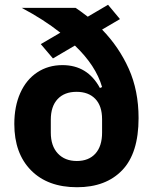

<svg xmlns="http://www.w3.org/2000/svg" viewBox="-20 -773 640 805"><path d="M483 -693 408 -649Q479 -576 520 -484.5Q561 -393 561 -278Q561 -131 492.5 -59.5Q424 12 303 12Q180 12 110 -59Q40 -130 40 -253Q40 -327 65 -383Q90 -439 136 -469.5Q182 -500 242 -500Q347 -500 399 -404L408 -408Q382 -498 294 -582L202 -528L151 -588L233 -636Q162 -692 71 -740H297Q314 -729 348 -703L433 -753ZM408 -217V-273Q408 -329 379.5 -358.5Q351 -388 301 -388Q250 -388 221.5 -357.5Q193 -327 193 -271V-217Q193 -161 222.5 -129.5Q252 -98 302 -98Q352 -98 380 -129Q408 -160 408 -217Z"/></svg>

Font: iA Writer Duo V
Style: Regular
Weight: 400
Designer: Mike Abbink, Paul van der Laan, Pieter van Rosmalen, Oliver Reichenstein
Foundry: Information Architects Inc.
Version: Version 2.000